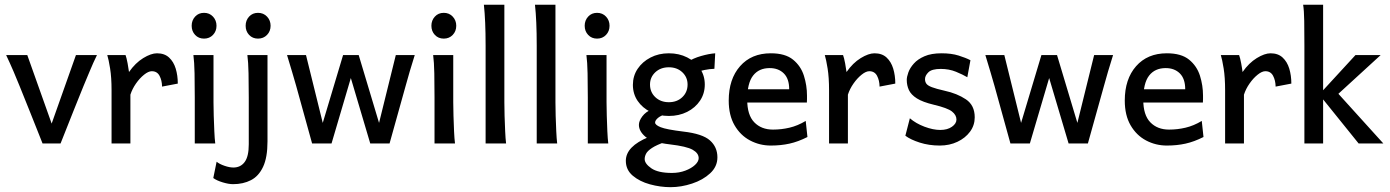

<svg xmlns="http://www.w3.org/2000/svg" viewBox="-20 -606 5870 811"><path d="M159.7 0Q159.7 0 152.1 -19.3Q144.5 -38.6 132.3 -69.1Q120.1 -99.6 106.7 -133.3Q93.3 -167 81.3 -196.5Q69.3 -226.1 62.5 -243.2Q53.7 -265.6 37.4 -303.7Q21 -341.8 5.9 -373.5H95.2L198.2 -84L300.8 -373.5H389.6Q374 -341.8 358.2 -303.5Q342.3 -265.1 333 -243.2Q327.1 -229 315.7 -200.4Q304.2 -171.9 290.5 -137.7Q276.9 -103.5 264.4 -72Q252 -40.5 243.9 -20.3Q235.8 0 235.8 0Z M451.2 0V-225.1Q451.2 -278.8 445.1 -316.7Q439 -354.5 433.1 -373.5H510.3Q514.6 -361.8 519 -338.4Q523.4 -314.9 524.9 -301.8Q551.8 -340.3 585 -360.6Q618.2 -380.9 643.1 -380.9Q674.8 -380.9 694.1 -363Q713.4 -345.2 722.2 -316.2Q731 -287.1 731 -252.9L664.6 -240.2Q664.1 -266.6 653.8 -285.9Q643.6 -305.2 621.1 -305.2Q606.9 -305.2 588.6 -290.5Q570.3 -275.9 554.4 -253.2Q538.6 -230.5 530.8 -206.1V0Z M802.7 0Q802.7 0 802.7 -19.8Q802.7 -39.6 802.7 -70.3Q802.7 -101.1 802.7 -134.3Q802.7 -167.5 802.7 -193.8Q802.7 -247.6 801.8 -296.1Q800.8 -344.7 796.9 -373.5H881.8V-173.8Q881.8 -150.4 882.8 -116.9Q883.8 -83.5 885.3 -51.5Q886.7 -19.5 889.2 0ZM841.8 -442.9Q818.8 -442.9 804.2 -458.5Q789.6 -474.1 789.6 -497.1Q789.6 -520 804.2 -535.9Q818.8 -551.8 841.8 -551.8Q864.7 -551.8 879.6 -535.9Q894.5 -520 894.5 -497.1Q894.5 -474.1 879.6 -458.5Q864.7 -442.9 841.8 -442.9Z M964.4 171.9Q945.8 171.9 920.7 164.3Q895.5 156.7 880.9 146L895 77.1Q906.7 86.9 928 94.2Q949.2 101.6 965.8 101.6Q996.1 101.6 1013.4 78.4Q1030.8 55.2 1030.8 3.4V-193.8Q1030.8 -247.6 1029.8 -296.1Q1028.8 -344.7 1024.9 -373.5H1109.9V-8.8Q1109.9 59.1 1091.3 98.6Q1072.8 138.2 1040 155Q1007.3 171.9 964.4 171.9ZM1069.8 -442.9Q1046.9 -442.9 1032.2 -458.5Q1017.6 -474.1 1017.6 -497.1Q1017.6 -520 1032.2 -535.9Q1046.9 -551.8 1069.8 -551.8Q1092.8 -551.8 1107.9 -535.9Q1123 -520 1123 -497.1Q1123 -474.1 1107.9 -458.5Q1092.8 -442.9 1069.8 -442.9Z M1298.3 0 1231 -243.2Q1222.7 -272.5 1213.9 -302Q1205.1 -331.5 1192.4 -373.5H1272.5L1343.3 -86.9L1429.2 -373.5H1495.1L1581.1 -86.9L1651.9 -373.5H1731.9Q1718.8 -332 1710.7 -304.2Q1702.6 -276.4 1693.4 -243.2L1625.5 0H1543.9L1461.9 -276.4L1380.4 0Z M1815.4 0Q1815.4 0 1815.4 -19.8Q1815.4 -39.6 1815.4 -70.3Q1815.4 -101.1 1815.4 -134.3Q1815.4 -167.5 1815.4 -193.8Q1815.4 -247.6 1814.5 -296.1Q1813.5 -344.7 1809.6 -373.5H1894.5V-173.8Q1894.5 -150.4 1895.5 -116.9Q1896.5 -83.5 1897.9 -51.5Q1899.4 -19.5 1901.9 0ZM1854.5 -442.9Q1831.5 -442.9 1816.9 -458.5Q1802.2 -474.1 1802.2 -497.1Q1802.2 -520 1816.9 -535.9Q1831.5 -551.8 1854.5 -551.8Q1877.4 -551.8 1892.3 -535.9Q1907.2 -520 1907.2 -497.1Q1907.2 -474.1 1892.3 -458.5Q1877.4 -442.9 1854.5 -442.9Z M2031.2 0V-413.6Q2031.2 -520 2023.9 -585.9H2110.4V-173.8Q2110.4 -150.4 2111.3 -116.9Q2112.3 -83.5 2113.8 -51.8Q2115.2 -20 2117.7 0Z M2247.1 0V-413.6Q2247.1 -520 2239.7 -585.9H2326.2V-173.8Q2326.2 -150.4 2327.1 -116.9Q2328.1 -83.5 2329.6 -51.8Q2331.1 -20 2333.5 0Z M2462.9 0Q2462.9 0 2462.9 -19.8Q2462.9 -39.6 2462.9 -70.3Q2462.9 -101.1 2462.9 -134.3Q2462.9 -167.5 2462.9 -193.8Q2462.9 -247.6 2461.9 -296.1Q2460.9 -344.7 2457 -373.5H2542V-173.8Q2542 -150.4 2543 -116.9Q2543.9 -83.5 2545.4 -51.5Q2546.9 -19.5 2549.3 0ZM2502 -442.9Q2479 -442.9 2464.4 -458.5Q2449.7 -474.1 2449.7 -497.1Q2449.7 -520 2464.4 -535.9Q2479 -551.8 2502 -551.8Q2524.9 -551.8 2539.8 -535.9Q2554.7 -520 2554.7 -497.1Q2554.7 -474.1 2539.8 -458.5Q2524.9 -442.9 2502 -442.9Z M2812.5 184.6Q2769 184.6 2725.3 172.6Q2681.6 160.6 2652.6 136Q2623.5 111.3 2623.5 73.2Q2623.5 12.2 2720.2 -27.3Q2720.2 -27.3 2730.7 -25.6Q2741.2 -23.9 2755.4 -21.2Q2769.5 -18.6 2780.5 -14.9Q2791.5 -11.2 2792 -7.3Q2752.9 6.3 2733.9 19Q2714.8 31.7 2709 43.2Q2703.1 54.7 2703.1 65.9Q2703.1 85.4 2731.4 105Q2759.8 124.5 2817.9 124.5Q2849.1 124.5 2874.8 114.7Q2900.4 105 2915.8 90.6Q2931.2 76.2 2931.2 62Q2931.2 41 2905.8 26.6Q2880.4 12.2 2810.1 3.9Q2733.9 -4.9 2706.3 -28.3Q2678.7 -51.8 2678.7 -78.6Q2678.7 -95.2 2693.1 -114.5Q2707.5 -133.8 2733.9 -144.5L2804.2 -127.9Q2772.5 -119.1 2759.8 -108.4Q2747.1 -97.7 2747.1 -88.4Q2747.1 -78.1 2770.8 -68.6Q2794.4 -59.1 2865.7 -50.3Q2947.3 -41 2978.8 -12.9Q3010.3 15.1 3010.3 58.6Q3010.3 97.7 2979.7 126Q2949.2 154.3 2903.3 169.4Q2857.4 184.6 2812.5 184.6ZM2805.2 -116.2Q2762.2 -116.2 2727.8 -133.3Q2693.4 -150.4 2673.3 -179.9Q2653.3 -209.5 2653.3 -247.6Q2653.3 -285.2 2673.3 -315.2Q2693.4 -345.2 2727.8 -363Q2762.2 -380.9 2805.2 -380.9Q2848.1 -380.9 2882.6 -363.5Q2917 -346.2 2937 -316.4Q2957 -286.6 2957 -249Q2957 -210.9 2937 -180.9Q2917 -150.9 2882.6 -133.5Q2848.1 -116.2 2805.2 -116.2ZM2805.2 -174.3Q2839.8 -174.3 2862.1 -195.6Q2884.3 -216.8 2884.3 -249Q2884.3 -279.8 2862.1 -300.8Q2839.8 -321.8 2805.2 -321.8Q2770.5 -321.8 2748 -300.8Q2725.6 -279.8 2725.6 -249Q2725.6 -216.8 2748 -195.6Q2770.5 -174.3 2805.2 -174.3ZM2907.7 -294.9 2883.8 -344.2Q2908.2 -359.9 2941.2 -369.4Q2974.1 -378.9 3001 -380.9L2997.6 -315.4Q2977.5 -314.9 2955.3 -310.3Q2933.1 -305.7 2907.7 -294.9Z M3235.8 8.8Q3189 8.8 3148.2 -12.7Q3107.4 -34.2 3082.8 -76.7Q3058.1 -119.1 3058.1 -181.2Q3058.1 -272 3106 -326.4Q3153.8 -380.9 3235.8 -380.9Q3296.9 -380.9 3329.8 -354Q3362.8 -327.1 3375.7 -286.1Q3388.7 -245.1 3388.7 -202.1Q3388.7 -197.3 3388.7 -187.7Q3388.7 -178.2 3388.2 -172.9H3112.8V-229H3313.5Q3313.5 -273.4 3290.8 -295.9Q3268.1 -318.4 3231 -318.4Q3185.5 -318.4 3160.9 -286.6Q3136.2 -254.9 3136.2 -184.6Q3136.2 -120.1 3166 -89.4Q3195.8 -58.6 3245.1 -58.6Q3280.8 -58.6 3314.9 -66.7Q3349.1 -74.7 3383.3 -95.2L3390.6 -27.3Q3351.1 -7.3 3314.7 0.7Q3278.3 8.8 3235.8 8.8Z M3481.9 0V-225.1Q3481.9 -278.8 3475.8 -316.7Q3469.7 -354.5 3463.9 -373.5H3541Q3545.4 -361.8 3549.8 -338.4Q3554.2 -314.9 3555.7 -301.8Q3582.5 -340.3 3615.7 -360.6Q3648.9 -380.9 3673.8 -380.9Q3705.6 -380.9 3724.9 -363Q3744.1 -345.2 3752.9 -316.2Q3761.7 -287.1 3761.7 -252.9L3695.3 -240.2Q3694.8 -266.6 3684.6 -285.9Q3674.3 -305.2 3651.9 -305.2Q3637.7 -305.2 3619.4 -290.5Q3601.1 -275.9 3585.2 -253.2Q3569.3 -230.5 3561.5 -206.1V0Z M3949.7 8.8Q3903.8 8.8 3865 -3.7Q3826.2 -16.1 3804.2 -32.7L3823.2 -106.4Q3848.6 -84.5 3885 -70.8Q3921.4 -57.1 3951.7 -57.1Q3981.9 -57.1 4001 -70.6Q4020 -84 4020 -101.1Q4020 -120.1 4001.2 -135Q3982.4 -149.9 3924.3 -163.6Q3877.4 -174.8 3852.8 -190.4Q3828.1 -206.1 3819.1 -225.8Q3810.1 -245.6 3810.1 -268.6Q3810.1 -281.2 3816.9 -300.3Q3823.7 -319.3 3840.1 -337.6Q3856.4 -356 3885 -368.4Q3913.6 -380.9 3957 -380.9Q3999 -380.9 4029.3 -371.3Q4059.6 -361.8 4079.1 -351.6L4065.9 -279.8Q4046.9 -291 4017.8 -303Q3988.8 -314.9 3953.6 -314.9Q3916 -314.9 3901.6 -300.8Q3887.2 -286.6 3887.2 -272Q3887.2 -260.7 3892.8 -252.7Q3898.4 -244.6 3916 -237.8Q3933.6 -231 3970.2 -222.7Q4022.5 -211.4 4059.8 -186.5Q4097.2 -161.6 4097.2 -110.4Q4097.2 -76.7 4077.4 -49.8Q4057.6 -22.9 4024.2 -7.1Q3990.7 8.8 3949.7 8.8Z M4248 0 4180.7 -243.2Q4172.4 -272.5 4163.6 -302Q4154.8 -331.5 4142.1 -373.5H4222.2L4293 -86.9L4378.9 -373.5H4444.8L4530.8 -86.9L4601.6 -373.5H4681.6Q4668.5 -332 4660.4 -304.2Q4652.3 -276.4 4643.1 -243.2L4575.2 0H4493.7L4411.6 -276.4L4330.1 0Z M4908.7 8.8Q4861.8 8.8 4821 -12.7Q4780.3 -34.2 4755.6 -76.7Q4731 -119.1 4731 -181.2Q4731 -272 4778.8 -326.4Q4826.7 -380.9 4908.7 -380.9Q4969.7 -380.9 5002.7 -354Q5035.6 -327.1 5048.6 -286.1Q5061.5 -245.1 5061.5 -202.1Q5061.5 -197.3 5061.5 -187.7Q5061.5 -178.2 5061 -172.9H4785.6V-229H4986.3Q4986.3 -273.4 4963.6 -295.9Q4940.9 -318.4 4903.8 -318.4Q4858.4 -318.4 4833.7 -286.6Q4809.1 -254.9 4809.1 -184.6Q4809.1 -120.1 4838.9 -89.4Q4868.7 -58.6 4918 -58.6Q4953.6 -58.6 4987.8 -66.7Q5022 -74.7 5056.2 -95.2L5063.5 -27.3Q5023.9 -7.3 4987.5 0.7Q4951.2 8.8 4908.7 8.8Z M5154.8 0V-225.1Q5154.8 -278.8 5148.7 -316.7Q5142.6 -354.5 5136.7 -373.5H5213.9Q5218.3 -361.8 5222.7 -338.4Q5227.1 -314.9 5228.5 -301.8Q5255.4 -340.3 5288.6 -360.6Q5321.8 -380.9 5346.7 -380.9Q5378.4 -380.9 5397.7 -363Q5417 -345.2 5425.8 -316.2Q5434.6 -287.1 5434.6 -252.9L5368.2 -240.2Q5367.7 -266.6 5357.4 -285.9Q5347.2 -305.2 5324.7 -305.2Q5310.5 -305.2 5292.2 -290.5Q5273.9 -275.9 5258.1 -253.2Q5242.2 -230.5 5234.4 -206.1V0Z M5718.8 0 5554.7 -203.6 5604 -242.2 5823.2 0ZM5489.7 0Q5489.7 0 5489.7 -25.1Q5489.7 -50.3 5489.7 -91.1Q5489.7 -131.8 5489.7 -179.9Q5489.7 -228 5489.7 -274.9Q5489.7 -321.8 5489.7 -358.6Q5489.7 -395.5 5489.7 -413.6Q5489.7 -472.7 5489 -517.3Q5488.3 -562 5484.4 -585.9H5568.8V0ZM5614.3 -192.4 5549.3 -203.6 5705.6 -373.5H5812Z"/></svg>

Font: Harmattan Medium
Style: Regular
Weight: 500
Designer: George W. Nuss III and SIL International
Foundry: SIL International
Version: Version 4.000